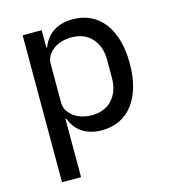

<svg xmlns="http://www.w3.org/2000/svg" viewBox="-109 -618 803 906"><g transform="rotate(-15 292.5 -165.0)"><path d="M82 -518H175V-433H179Q197 -481 235.5 -505.5Q274 -530 328 -530Q377 -530 415.5 -511.5Q454 -493 481 -457.5Q508 -422 522 -372Q536 -322 536 -259Q536 -196 522 -146Q508 -96 481 -60.5Q454 -25 415.5 -6.5Q377 12 328 12Q274 12 235.5 -12.5Q197 -37 179 -85H175V200H82ZM301 -69Q364 -69 400.5 -109Q437 -149 437 -215V-303Q437 -369 400.5 -409Q364 -449 301 -449Q275 -449 252 -442Q229 -435 212 -422Q195 -409 185 -392Q175 -375 175 -354V-164Q175 -143 185 -126Q195 -109 212 -96Q229 -83 252 -76Q275 -69 301 -69Z"/></g></svg>

Font: IBM Plex Sans Thai Looped Text
Style: Regular
Weight: 450
Designer: Mike Abbink, Paul van der Laan, Pieter van Rosmalen, Ben Mitchell, Mark Frömberg
Foundry: Bold Monday
Version: Version 1.1